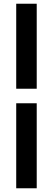

<svg xmlns="http://www.w3.org/2000/svg" viewBox="-20 -758 285 1030"><path d="M67 -282V-738H177V-282ZM67 252V-204H177V252Z"/></svg>

Font: Gantari
Style: Bold
Weight: 700
Designer: Anugrah Pasau
Foundry: Lafontype
Version: Version 1.000; ttfautohint (v1.6)